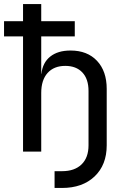

<svg xmlns="http://www.w3.org/2000/svg" viewBox="-20 -750 640 950"><path d="M250 180V97H287Q349 97 383.5 63.5Q418 30 418 -31V-300Q418 -359 387.5 -391.5Q357 -424 303 -424Q247 -424 215.5 -389Q184 -354 184 -290V0H94V-570H0V-645H94V-730H184V-645H350V-570H184V-385H185Q191 -440 228.5 -470Q266 -500 329 -500Q412 -500 460 -449Q508 -398 508 -310V-31Q508 66 448 123Q388 180 287 180Z"/></svg>

Font: JetBrainsMonoNL NF
Style: Regular
Weight: 400
Designer: Philipp Nurullin, Konstantin Bulenkov
Foundry: JetBrains
Version: Version 2.304; ttfautohint (v1.8.4.7-5d5b);Nerd Fonts 3.2.1